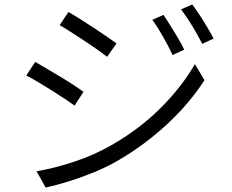

<svg xmlns="http://www.w3.org/2000/svg" viewBox="-20 -810 1040 862"><path d="M714 -743Q726 -725 743.5 -697.5Q761 -670 778.5 -640.5Q796 -611 807 -587L755 -563Q737 -601 712.5 -644.5Q688 -688 664 -721ZM843 -790Q856 -773 874 -746Q892 -719 909.5 -689.5Q927 -660 939 -637L888 -613Q869 -651 843.5 -693Q818 -735 793 -768ZM287 -756Q309 -744 339 -725Q369 -706 401 -685Q433 -664 460 -645.5Q487 -627 503 -615L461 -555Q443 -569 416 -588Q389 -607 358 -627.5Q327 -648 298 -666.5Q269 -685 248 -697ZM144 -41Q226 -55 314.5 -84.5Q403 -114 478 -157Q603 -228 698.5 -322.5Q794 -417 855 -522L898 -450Q834 -350 734.5 -256.5Q635 -163 516 -93Q466 -63 406.5 -38.5Q347 -14 289.5 4Q232 22 185 32ZM138 -532Q159 -520 189.5 -502Q220 -484 252.5 -464.5Q285 -445 312.5 -427Q340 -409 355 -398L315 -336Q297 -349 269 -367.5Q241 -386 210 -405.5Q179 -425 149.5 -442.5Q120 -460 98 -471Z"/></svg>

Font: Source Han Sans SC Normal
Style: Regular
Weight: 350
Designer: Ryoko NISHIZUKA 西塚涼子 (kana, bopomofo & ideographs); Paul D. Hunt (Latin, Greek & Cyrillic); Sandoll Communications 산돌커뮤니
Foundry: Adobe
Version: Version 2.004;hotconv 1.0.118;makeotfexe 2.5.65603